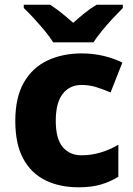

<svg xmlns="http://www.w3.org/2000/svg" viewBox="-20 -786 567 816"><path d="M314 10Q233 10 172.5 -20Q112 -50 78.5 -112Q45 -174 45 -272Q45 -372 81.5 -435.5Q118 -499 182 -529Q246 -559 327 -559Q376 -559 420 -548.5Q464 -538 500 -520L450 -393Q418 -407 388 -416Q358 -425 327 -425Q276 -425 246.5 -387Q217 -349 217 -273Q217 -196 246.5 -161Q276 -126 327 -126Q368 -126 408 -138Q448 -150 483 -171V-35Q450 -14 409.5 -2Q369 10 314 10ZM206 -606Q192 -629 169.5 -656Q147 -683 123.5 -708.5Q100 -734 81 -752V-766H193Q219 -749 242 -730.5Q265 -712 291 -689Q317 -712 341 -731.5Q365 -751 391 -766H502V-752Q485 -735 461 -709.5Q437 -684 414.5 -656.5Q392 -629 377 -606Z"/></svg>

Font: Noto Sans Khmer UI ExtraBold
Style: Regular
Weight: 800
Designer: Danh Hong and the Monotype Design Team
Foundry: Monotype Imaging Inc.
Version: Version 2.002; ttfautohint (v1.8.4.7-5d5b)